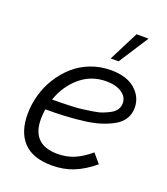

<svg xmlns="http://www.w3.org/2000/svg" viewBox="-130 -781 765 879"><g transform="rotate(20 253.0 -341.5)"><path d="M442.4 -689.9 349.1 -545.4H310.5L383.8 -689.9ZM491.2 -370.1Q491.2 -339.8 476.6 -316.2Q461.9 -292.5 434.3 -276.9Q406.7 -261.2 372.6 -250.5Q338.4 -239.7 293.2 -234.1Q248 -228.5 204.3 -226.3Q160.6 -224.1 108.9 -224.1Q105 -198.2 105 -175.8Q105 -51.3 231 -51.3Q274.4 -51.3 311.8 -67.1Q349.1 -83 387.7 -115.7L425.3 -71.3Q376.5 -30.8 328.6 -11.7Q280.8 7.3 224.6 7.3Q131.3 7.3 85.7 -40.5Q40 -88.4 40 -175.8Q40 -223.6 53.2 -270.5Q66.4 -317.4 91.8 -357.7Q117.2 -397.9 151.9 -429Q186.5 -460 232.9 -477.8Q279.3 -495.6 331.1 -495.6Q407.7 -495.6 449.5 -459.2Q491.2 -422.9 491.2 -370.1ZM328.6 -440.4Q255.4 -440.4 201.4 -394.5Q147.5 -348.6 122.6 -276.9Q149.4 -276.9 166.7 -277.3Q184.1 -277.8 215.1 -278.8Q246.1 -279.8 267.6 -282.7Q289.1 -285.6 316.7 -289.8Q344.2 -293.9 362.8 -301Q381.3 -308.1 398.4 -317.6Q415.5 -327.1 424.1 -340.8Q432.6 -354.5 432.6 -371.1Q432.6 -401.9 404.1 -421.1Q375.5 -440.4 328.6 -440.4Z"/></g></svg>

Font: HK Grotesk Legacy
Style: Italic
Weight: 400
Italic angle: -13°
Designer: Alfredo Marco Pradil
Foundry: Hanken Design Co.
Version: Version 2.022;PS 002.022;hotconv 1.0.88;makeotf.lib2.5.64775